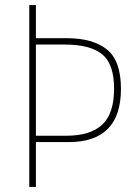

<svg xmlns="http://www.w3.org/2000/svg" viewBox="-20 -734 540 754"><path d="M121 0V-176H250Q455 -176 455 -385Q455 -496 399.5 -540Q344 -584 243 -584H121V-714H95V0ZM121 -559H234Q334 -559 381 -521Q428 -483 428 -386Q428 -288 381.5 -244.5Q335 -201 241 -201H121Z"/></svg>

Font: Noto Sans Mono UI Condensed Thin
Style: Regular
Weight: 250
Width: 3
Designer: Monotype Design team
Foundry: Monotype Imaging Inc.
Version: 1.000